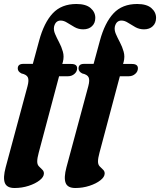

<svg xmlns="http://www.w3.org/2000/svg" viewBox="-42 -751 802 962"><path d="M47 -408Q47 -431 75 -431H122.5L154 -547Q178.5 -637.5 222.2 -684.2Q266 -731 341 -731Q388.5 -731 412 -710.5Q435.5 -690 435.5 -661.5Q435.5 -635.5 419 -619.8Q402.5 -604 375 -604Q351.5 -604 331.8 -615Q312 -626 295 -637Q278 -648 262 -648Q236.5 -648 229 -618Q225.5 -600.5 234 -580.8Q242.5 -561 254.2 -539Q266 -517 273 -492.2Q280 -467.5 273 -440.5L270 -430.5H314.5Q344.5 -430.5 344.5 -409Q344.5 -392.5 331 -380.8Q317.5 -369 299 -369H254L152 14Q144.5 41.5 144.5 58Q144.5 73.5 152.8 82.2Q161 91 169.5 98.8Q178 106.5 178 118Q178 135.5 156.8 152.2Q135.5 169 101.8 180Q68 191 31 191Q-8 191 -17.8 165.2Q-27.5 139.5 -13.5 87L96 -319.5Q104 -349.5 97.5 -363.5Q91 -377.5 65.5 -383Q47 -392.5 47 -408ZM351.5 -408Q351.5 -431 379.5 -431H427L458.5 -547Q483 -637.5 526.8 -684.2Q570.5 -731 645.5 -731Q693 -731 716.5 -710.5Q740 -690 740 -661.5Q740 -635.5 723.5 -619.8Q707 -604 679.5 -604Q656 -604 636.2 -615Q616.5 -626 599.5 -637Q582.5 -648 566.5 -648Q541 -648 533.5 -618Q530 -600.5 538.5 -580.8Q547 -561 558.8 -539Q570.5 -517 577.5 -492.2Q584.5 -467.5 577.5 -440.5L574.5 -430.5H619Q649 -430.5 649 -409Q649 -392.5 635.5 -380.8Q622 -369 603.5 -369H558.5L456.5 14Q449 41.5 449 58Q449 73.5 457.2 82.2Q465.5 91 474 98.8Q482.5 106.5 482.5 118Q482.5 135.5 461.2 152.2Q440 169 406.2 180Q372.5 191 335.5 191Q296.5 191 286.8 165.2Q277 139.5 291 87L400.5 -319.5Q408.5 -349.5 402 -363.5Q395.5 -377.5 370 -383Q351.5 -392.5 351.5 -408Z"/></svg>

Font: Fraunces 144pt S050
Style: Bold Italic
Weight: 700
Italic angle: -16°
Version: Version 1.000; ttfautohint (v1.8.3)